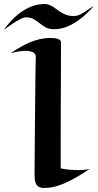

<svg xmlns="http://www.w3.org/2000/svg" viewBox="-42 -914 492 966"><path d="M409.2 -64Q380.4 -44.4 352.5 -28.1Q324.7 -11.7 299.1 0.5Q273.4 12.7 250.7 20.3Q228 27.8 209 29.8Q189.9 31.7 175.5 31.5Q161.1 31.2 151.4 24.9Q141.6 18.6 136.7 4.9Q131.8 -8.8 131.8 -33.2Q131.8 -45.4 132.1 -75.4Q132.3 -105.5 132.6 -147.2Q132.8 -189 133.3 -238.5Q133.8 -288.1 134.3 -338.9Q134.8 -389.6 135.3 -438Q135.7 -486.3 136.2 -525.9Q136.7 -565.4 137.2 -592.3Q137.7 -619.1 138.2 -627Q138.7 -644 123.8 -651.1Q108.9 -658.2 86.9 -658.2Q68.8 -658.2 49.6 -654.8Q30.3 -651.4 12.2 -647Q37.1 -663.6 61.3 -677.5Q85.4 -691.4 110.1 -701.7Q134.8 -711.9 160.2 -717.5Q185.5 -723.1 212.9 -723.1Q223.6 -723.1 233.2 -721.9Q242.7 -720.7 249.8 -718Q256.8 -715.3 261 -710.9Q265.1 -706.5 265.1 -700.2Q265.1 -681.2 264.6 -607.9Q264.6 -576.7 264.4 -530.3Q264.2 -483.9 263.9 -418.2Q263.7 -352.5 263.4 -265.6Q263.2 -178.7 263.2 -66.9Q289.6 -61.5 311.3 -59.8Q333 -58.1 350.1 -58.1Q364.3 -58.1 375.2 -59.1Q386.2 -60.1 394 -61Q402.8 -62.5 409.2 -64ZM429.7 -883.8Q416.5 -868.2 396.2 -848.1Q376 -828.1 350.3 -810.1Q324.7 -792 294.2 -779.5Q263.7 -767.1 230.5 -767.1Q204.1 -767.1 187.7 -776.4Q171.4 -785.6 157.5 -796.9Q143.6 -808.1 127.9 -817.4Q112.3 -826.7 87.4 -826.7Q81.5 -826.7 74 -824Q66.4 -821.3 57.6 -816.7Q48.8 -812 39.6 -806.4Q30.3 -800.8 21.5 -794.9Q0.5 -781.2 -22.5 -763.7Q2.4 -799.8 33.7 -828.6Q46.9 -840.8 63.2 -852.5Q79.6 -864.3 98.1 -873.5Q116.7 -882.8 137.7 -888.4Q158.7 -894 181.6 -894Q194.8 -894 206.1 -889.4Q217.3 -884.8 227.5 -878.2Q237.8 -871.6 248 -863.5Q258.3 -855.5 270.3 -848.9Q282.2 -842.3 296.6 -837.6Q311 -833 329.6 -833Q342.8 -833 355.7 -838.6Q368.7 -844.2 381.1 -852.1Q393.6 -859.9 405.8 -868.7Q418 -877.4 429.7 -883.8Z"/></svg>

Font: Eagle Lake
Style: Regular
Weight: 400
Designer: Astigmatic (AOETI)
Foundry: Astigmatic (AOETI)
Version: Version 1.000